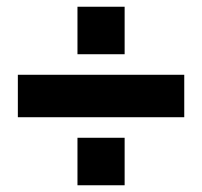

<svg xmlns="http://www.w3.org/2000/svg" viewBox="-20 -615 600 570"><path d="M33 -393H527V-267H33ZM210 -206H350V-65H210ZM210 -595H350V-454H210Z"/></svg>

Font: CyStack Display
Style: Bold
Weight: 700
Designer: Weizhong Zhang
Foundry: 本地遙控
Version: Version 1.000;Glyphs 3.1.2 (3151)